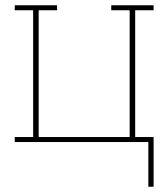

<svg xmlns="http://www.w3.org/2000/svg" viewBox="-20 -540 640 730"><path d="M544 170V0H36V-19H106V-501H36V-520H197V-501H127V-19H473V-501H403V-520H564V-501H494V-19H564V170Z"/></svg>

Font: Iosevka HT Thin Extended
Style: Regular
Weight: 100
Width: 7
Monospace: yes
Designer: Belleve Invis
Foundry: Belleve Invis
Version: Version 32.3.0; ttfautohint (v1.8.4)